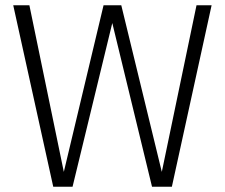

<svg xmlns="http://www.w3.org/2000/svg" viewBox="-20 -705 850 725"><path d="M629 0H554L404 -618L254 0H181L30 -685H91L221 -56L371 -685H438L591 -56L722 -685H779Z"/></svg>

Font: Statis Sans Light
Style: Regular
Weight: 300
Designer: bBox Type GmbH
Foundry: bBox Type GmbH
Version: Version 1.000